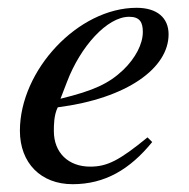

<svg xmlns="http://www.w3.org/2000/svg" viewBox="-20 -461 484 492"><path d="M358 -109C286 -50 255 -34 211 -34C155 -34 118 -70 118 -125C118 -140 118 -166 128 -186C307 -209 412 -287 412 -373C412 -415 383 -441 330 -441C180 -441 31 -281 31 -126C31 -43 85 11 166 11C249 11 313 -27 370 -97ZM152 -252C186 -341 254 -418 311 -418C339 -418 346 -403 346 -379C346 -348 327 -312 296 -282C259 -247 221 -229 135 -208Z"/></svg>

Font: XITS
Style: Italic
Weight: 400
Italic angle: -16.33°
Designer: MicroPress Inc., with final additions and corrections provided by Coen Hoffman, Elsevier (retired)
Version: Version 1.107